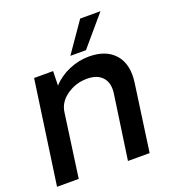

<svg xmlns="http://www.w3.org/2000/svg" viewBox="-136 -855 866 959"><g transform="rotate(-20 297.0 -375.0)"><path d="M372.1 -591.8H289.1L398.9 -750H506.8ZM374 -557.1Q465.8 -557.1 512 -503.7Q558.1 -450.2 544.9 -356L495.1 0H379.9L429.2 -342.8Q436 -396 408.9 -426Q381.8 -456.1 327.1 -456.1Q268.1 -456.1 220 -422.6Q171.9 -389.2 165 -336.9L118.2 0H2.9L81.1 -549.8H182.1L180.2 -473.1Q215.3 -512.2 267.6 -534.7Q319.8 -557.1 374 -557.1Z"/></g></svg>

Font: Oakes Grotesk
Style: Medium Italic
Weight: 500
Designer: Samuel Oakes
Foundry: Samuel Oakes
Version: Version 1.0 | wf-rip DC20170320